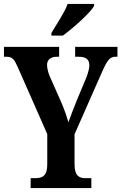

<svg xmlns="http://www.w3.org/2000/svg" viewBox="-20 -951 614 971"><path d="M240 -784V-771H298C353 -811 436 -886 456 -921V-931H322C306 -886 266 -829 240 -784ZM135 0H442V-50H412C382 -50 357 -60 357 -120V-272L496 -587C523 -648 536 -664 564 -664H574V-714H360V-664H376C412 -664 432 -653 432 -620C432 -608 427 -586 416 -557L369 -445C352 -402 337 -364 326 -333C317 -364 307 -393 291 -431L230 -569C223 -586 218 -608 218 -623C218 -648 235 -664 268 -664H279V-714H0V-664H11C44 -664 52 -651 70 -611L219 -273V-119C219 -61 194 -50 158 -50H135Z"/></svg>

Font: Noto Serif Devanagari ExtraCondensed
Style: Bold
Weight: 700
Width: 2
Designer: Universal Thirst, Indian Type Foundry and the Monotype Design Team
Foundry: Monotype Imaging Inc.
Version: Version 2.004